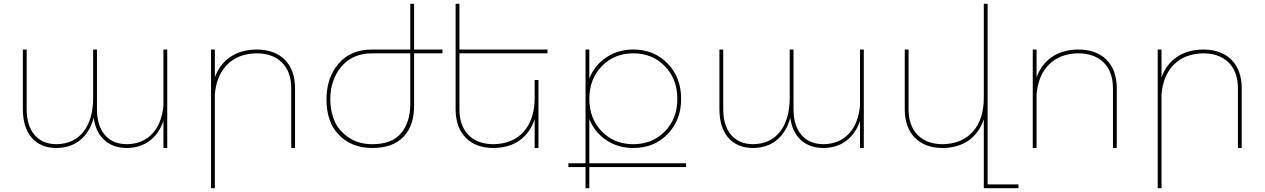

<svg xmlns="http://www.w3.org/2000/svg" viewBox="-20 -777 6639 1008"><path d="M838 -517H858V0H838V-142Q815 -75 766 -38Q717 -1 647 0Q574 0 528 -41.5Q482 -83 472 -159Q452 -84 402 -42.5Q352 -1 278 0Q193 0 146.5 -54Q100 -108 100 -204V-517H120V-204Q120 -117 161.5 -68.5Q203 -20 278 -20Q369 -22 419 -86.5Q469 -151 469 -264V-517H489V-204Q489 -117 530.5 -68.5Q572 -20 648 -20Q730 -22 779.5 -75Q829 -128 838 -222Z M1326 -517Q1422 -517 1475.5 -463Q1529 -409 1529 -313V0H1509V-313Q1509 -400 1460.5 -448.5Q1412 -497 1326 -497Q1230 -495 1173 -438Q1116 -381 1108 -281V211H1088V-517H1108V-371Q1133 -440 1189 -478Q1245 -516 1326 -517Z M2303 -497H2154V-230Q2156 -120 2099.5 -60Q2043 0 1934 0Q1828 0 1761 -67Q1694 -134 1694 -255Q1694 -369 1757.5 -443Q1821 -517 1933 -517H2134V-757H2154V-517H2303ZM2134 -232V-497H1935Q1831 -497 1772.5 -427.5Q1714 -358 1714 -255Q1714 -197 1734.5 -146Q1755 -95 1807 -57.5Q1859 -20 1935 -20Q2037 -20 2085.5 -77.5Q2134 -135 2134 -232Z M2854 -497H2392V-204Q2392 -117 2439.5 -68.5Q2487 -20 2572 -20Q2673 -22 2730 -86.5Q2787 -151 2787 -264V-357H2807V0H2787V-151Q2763 -79 2708 -40Q2653 -1 2572 0Q2478 0 2425 -54Q2372 -108 2372 -204V-757H2392V-517H2854Z M3582 80V100H3074V211H3054V100H2964V80H3054V-517H3074V-365Q3102 -435 3163.5 -476Q3225 -517 3305 -517Q3414 -517 3485 -443.5Q3556 -370 3556 -258Q3556 -146 3485 -73Q3414 0 3305 0Q3225 0 3163.5 -41Q3102 -82 3074 -152V80ZM3470.5 -429.5Q3405 -497 3305 -497Q3205 -497 3139.5 -429.5Q3074 -362 3074 -258Q3074 -154 3139.5 -87Q3205 -20 3305 -20Q3405 -20 3470.5 -87Q3536 -154 3536 -258Q3536 -362 3470.5 -429.5Z M4495 -517H4515V0H4495V-142Q4472 -75 4423 -38Q4374 -1 4304 0Q4231 0 4185 -41.5Q4139 -83 4129 -159Q4109 -84 4059 -42.5Q4009 -1 3935 0Q3850 0 3803.5 -54Q3757 -108 3757 -204V-517H3777V-204Q3777 -117 3818.5 -68.5Q3860 -20 3935 -20Q4026 -22 4076 -86.5Q4126 -151 4126 -264V-517H4146V-204Q4146 -117 4187.5 -68.5Q4229 -20 4305 -20Q4387 -22 4436.5 -75Q4486 -128 4495 -222Z M5165 191H5327V211H5145V-151Q5121 -79 5066 -40Q5011 -1 4930 0Q4836 0 4783 -54Q4730 -108 4730 -204V-517H4750V-204Q4750 -117 4797.5 -68.5Q4845 -20 4930 -20Q5031 -22 5088 -86.5Q5145 -151 5145 -264V-757H5165Z M5640 -517Q5736 -517 5789.5 -463Q5843 -409 5843 -313V0H5823V-313Q5823 -400 5774.5 -448.5Q5726 -497 5640 -497Q5544 -495 5487 -438Q5430 -381 5422 -281V0H5402V-517H5422V-371Q5447 -440 5503 -478Q5559 -516 5640 -517Z M6296 -517Q6392 -517 6445.5 -463Q6499 -409 6499 -313V0H6479V-313Q6479 -400 6430.5 -448.5Q6382 -497 6296 -497Q6200 -495 6143 -438Q6086 -381 6078 -281V211H6058V-517H6078V-371Q6103 -440 6159 -478Q6215 -516 6296 -517Z"/></svg>

Font: Montserrat arm Thin
Style: Regular
Weight: 250
Designer: Julieta Ulanovsky
Foundry: Julieta Ulanovsky
Version: Version 6.000;PS 006.000;hotconv 1.0.88;makeotf.lib2.5.64775